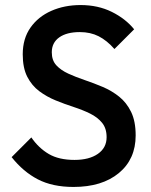

<svg xmlns="http://www.w3.org/2000/svg" viewBox="-20 -730 596 760"><path d="M271 10Q188 10 130 -20Q72 -50 26 -108L104 -186Q133 -144 173 -120.5Q213 -97 275 -97Q333 -97 367.5 -121Q402 -145 402 -187Q402 -222 384 -244Q366 -266 336.5 -280.5Q307 -295 271.5 -306.5Q236 -318 200.5 -332.5Q165 -347 135.5 -369Q106 -391 88 -426Q70 -461 70 -515Q70 -577 100.5 -620.5Q131 -664 183 -687Q235 -710 299 -710Q368 -710 422.5 -683Q477 -656 511 -614L433 -536Q403 -570 370.5 -586.5Q338 -603 296 -603Q244 -603 214.5 -582Q185 -561 185 -523Q185 -491 203 -471.5Q221 -452 250.5 -438.5Q280 -425 315.5 -413Q351 -401 386.5 -386Q422 -371 451.5 -347.5Q481 -324 499 -287Q517 -250 517 -194Q517 -100 450.5 -45Q384 10 271 10Z"/></svg>

Font: Outfit Medium
Style: Regular
Weight: 500
Designer: Rodrigo Fuenzalida
Foundry: fragTYPE
Version: Version 1.100; ttfautohint (v1.8.4.7-5d5b);gftools[0.9.27]